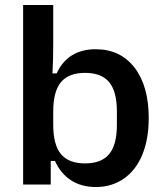

<svg xmlns="http://www.w3.org/2000/svg" viewBox="-20 -742 661 772"><path d="M201 -95H184V0H73V-722H194V-563Q194 -500 191 -447H208Q229 -494 268.5 -519Q308 -544 365 -544Q464 -544 521 -470Q578 -396 578 -267Q578 -182 552 -119.5Q526 -57 477.5 -23.5Q429 10 365 10Q307 10 265 -17.5Q223 -45 201 -95ZM322 -85Q388 -85 419 -122.5Q450 -160 450 -240V-294Q450 -374 419 -411.5Q388 -449 322 -449Q256 -449 225 -411.5Q194 -374 194 -294V-240Q194 -160 225 -122.5Q256 -85 322 -85Z"/></svg>

Font: Mozilla Text BETA SemiBold
Style: Regular
Weight: 600
Designer: Studio DRAMA
Foundry: Studio DRAMA
Version: Version 0.100